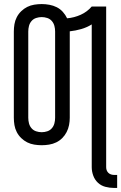

<svg xmlns="http://www.w3.org/2000/svg" viewBox="-20 -702 596 944"><path d="M540 222Q519 222 498 216.5Q477 211 461.5 196.5Q446 182 438.5 161.5Q431 141 431 120V-582Q407 -567 379 -559Q351 -551 323 -548V-123Q323 -105 319.5 -87Q316 -69 307.5 -52.5Q299 -36 286 -23Q273 -10 256.5 -2Q240 6 221.5 9Q203 12 185 12Q167 12 148.5 9Q130 6 114 -2Q98 -10 84.5 -23Q71 -36 62.5 -52.5Q54 -69 51 -87Q48 -105 48 -123V-547Q48 -565 51 -583Q54 -601 62.5 -617.5Q71 -634 84.5 -647Q98 -660 114 -668Q130 -676 148.5 -679Q167 -682 185 -682Q204 -682 223 -678.5Q242 -675 259 -666.5Q276 -658 289 -643.5Q302 -629 310 -612Q345 -615 377 -629.5Q409 -644 431 -670H502V120Q502 128 504.5 135Q507 142 512.5 147.5Q518 153 525.5 155.5Q533 158 540 158H556V222ZM185 -52Q199 -52 212.5 -56.5Q226 -61 235 -71.5Q244 -82 247.5 -95.5Q251 -109 251 -123V-547Q251 -561 247.5 -574.5Q244 -588 235 -598.5Q226 -609 212.5 -613.5Q199 -618 185 -618Q171 -618 157.5 -613.5Q144 -609 135 -598.5Q126 -588 122.5 -574.5Q119 -561 119 -547V-123Q119 -109 122.5 -95.5Q126 -82 135 -71.5Q144 -61 157.5 -56.5Q171 -52 185 -52Z"/></svg>

Font: Lode Term
Style: Regular
Weight: 400
Monospace: yes
Designer: Belleve Invis
Foundry: Belleve Invis
Version: Version 29.2.0